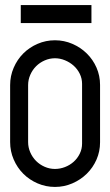

<svg xmlns="http://www.w3.org/2000/svg" viewBox="-20 -738 435 758"><path d="M197 0Q161 0 128.5 -14Q96 -28 72 -52Q48 -76 34 -108.5Q20 -141 20 -177V-402Q20 -438 34 -470.5Q48 -503 72 -527Q96 -551 128.5 -565Q161 -579 197 -579Q233 -579 265.5 -565Q298 -551 322.5 -527Q347 -503 361 -471Q375 -439 375 -403V-176Q375 -140 361 -108Q347 -76 322.5 -52Q298 -28 265.5 -14Q233 0 197 0ZM304 -407Q304 -428 295 -446.5Q286 -465 271 -478.5Q256 -492 236.5 -500Q217 -508 197 -508Q176 -508 156.5 -499.5Q137 -491 122.5 -476.5Q108 -462 99.5 -442.5Q91 -423 91 -402V-177Q91 -156 99.5 -136.5Q108 -117 122.5 -102.5Q137 -88 156.5 -79.5Q176 -71 197 -71Q217 -71 236.5 -78.5Q256 -86 271 -99.5Q286 -113 295 -131.5Q304 -150 304 -171ZM341 -718V-647H62V-718H341Z"/></svg>

Font: Googee
Style: Regular
Weight: 400
Designer: Peter Wiegel
Foundry: CATFonts Peter Wiegel
Version: 1.000